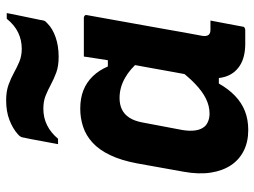

<svg xmlns="http://www.w3.org/2000/svg" viewBox="-124 -714 847 640"><g transform="rotate(-90 300.0 -393.5)"><path d="M258 -550Q293 -550 319.5 -539.5Q346 -529 366 -508.5Q386 -488 399 -458H433L416 -353Q391 -384 359.5 -401.5Q328 -419 294 -419Q272 -419 255.5 -411Q239 -403 228 -386Q217 -369 212 -341L187 -209Q183 -184 186 -165Q189 -146 200 -134Q207 -127 218 -123Q229 -119 242 -119Q267 -119 291.5 -131Q316 -143 341.5 -167.5Q367 -192 395 -230L369 -88H342Q324 -56 301 -34Q278 -12 250 -1Q222 10 187 10Q148 10 118 -5Q88 -20 69.5 -48Q51 -76 45 -115.5Q39 -155 48 -205L76 -361Q86 -414 103.5 -450.5Q121 -487 145 -509Q169 -531 198 -540.5Q227 -550 258 -550ZM432 -538Q465 -538 497 -538Q529 -538 561 -538Q564 -538 566.5 -536.5Q569 -535 570 -533Q571 -531 570 -527Q559 -463 546.5 -396Q534 -329 523 -265Q512 -201 501 -143Q499 -129 504 -122.5Q509 -116 521 -116Q524 -116 527 -116Q530 -116 533 -116H552Q547 -90 542 -63.5Q537 -37 532 -10Q532 -5 528.5 -2.5Q525 0 520 0Q512 0 498.5 0Q485 0 475 0Q429 0 401 -18.5Q373 -37 364 -69.5Q355 -102 363 -145Q372 -193 380.5 -240Q389 -287 397.5 -334.5Q406 -382 415 -429Q418 -446 420.5 -463Q423 -480 426 -498Q429 -516 432 -538ZM458 -745Q487 -745 512 -757Q537 -769 558 -795H577Q574 -779 569.5 -757.5Q565 -736 561 -716.5Q557 -697 554 -683Q553 -675 551.5 -670.5Q550 -666 542 -659Q525 -642 496 -632Q467 -622 431 -622Q400 -622 378.5 -630Q357 -638 338.5 -648Q320 -658 301.5 -665.5Q283 -673 258 -673Q228 -673 203 -660.5Q178 -648 158 -624H140Q143 -641 147 -661.5Q151 -682 154.5 -702Q158 -722 161 -734Q162 -742 164 -747Q166 -752 173 -758Q192 -775 220.5 -786Q249 -797 286 -797Q316 -797 338 -789Q360 -781 378 -771Q396 -761 415 -753Q434 -745 458 -745Z"/></g></svg>

Font: RecMonoLinear Nerd Font Mono
Style: Bold Italic
Weight: 700
Italic angle: -10°
Monospace: yes
Version: Version 1.085; ttfautohint (v1.8.4.7-5d5b);Nerd Fonts 3.2.1